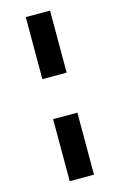

<svg xmlns="http://www.w3.org/2000/svg" viewBox="-123 -804 567 909"><g transform="rotate(-15 160.5 -350.0)"><path d="M220 -752V-448H101V-752ZM220 -252V52H101V-252Z"/></g></svg>

Font: Pathway Extreme SemiCondensed Black
Style: Regular
Weight: 900
Width: 4
Version: Version 1.001;gftools[0.9.26]